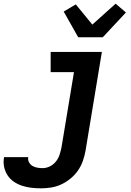

<svg xmlns="http://www.w3.org/2000/svg" viewBox="-95 -803 715 1046"><path d="M129 223Q102 223 76 220Q50 217 25.5 209Q1 201 -19.5 187Q-40 173 -53.5 152.5Q-67 132 -72.5 106.5Q-78 81 -73 54V53H59Q56 68 63 81Q70 94 82 101Q94 108 108.5 110.5Q123 113 137 113Q157 113 176.5 103.5Q196 94 209.5 77Q223 60 229.5 40Q236 20 240 0L308 -410H181V-520H460L371 18Q366 46 356.5 73.5Q347 101 330 125.5Q313 150 289.5 169.5Q266 189 239 201.5Q212 214 184 218.5Q156 223 129 223ZM331 -600 252 -740 318 -779 408 -669 535 -783 591 -735 465 -600Z"/></svg>

Font: Iosevka HT Extrabold Extended
Style: Italic
Weight: 800
Width: 7
Italic angle: -9°
Monospace: yes
Designer: Belleve Invis
Foundry: Belleve Invis
Version: Version 32.3.0; ttfautohint (v1.8.4)